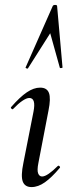

<svg xmlns="http://www.w3.org/2000/svg" viewBox="-20 -751 287 780"><path d="M108 9Q81 9 72.5 -13.5Q64 -36 75 -89L116 -297Q127 -353 99 -353Q88 -353 71 -341.5Q54 -330 34 -309Q31 -305 26.5 -309.5Q22 -314 26 -317Q61 -357 89 -376Q117 -395 143 -395Q171 -395 179 -373Q187 -351 177 -302L136 -89Q130 -59 135 -46.5Q140 -34 151 -34Q162 -34 178.5 -45.5Q195 -57 214 -76Q218 -80 222 -75.5Q226 -71 222 -68Q190 -30 162.5 -10.5Q135 9 108 9ZM212 -726 234 -477Q234 -475 228.5 -474.5Q223 -474 223 -476L184 -616L94 -474Q93 -471 88 -473Q83 -475 84 -477L194 -726Q196 -731 204 -731Q212 -731 212 -726Z"/></svg>

Font: Cormorant Garamond Light Medium
Style: Italic
Weight: 500
Italic angle: -10°
Version: Version 4.001